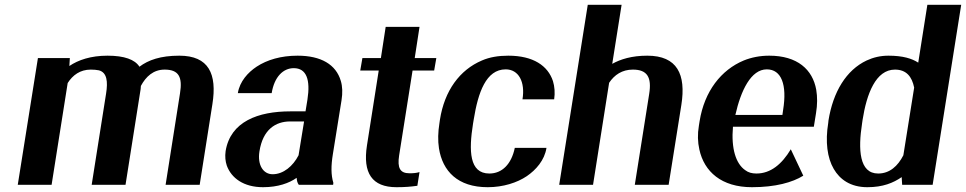

<svg xmlns="http://www.w3.org/2000/svg" viewBox="-20 -770 4025 800"><path d="M54 0H195L262 -424C283 -457 314 -480 358 -480C371 -480 382 -479 392 -477C426 -468 430 -430 422 -380L362 0H503L566 -399C566 -401 567 -410 567 -412C588 -451 619 -480 666 -480C725 -480 741 -449 730 -381L670 0H812L865 -336C885 -462 850 -538 727 -538C649 -538 598 -520 561 -492C542 -522 498 -538 428 -538C358 -538 306 -520 269 -495L271 -528H138Z M920 -140C917 -118 919 -98 925 -80C944 -28 995 10 1076 10C1138 10 1185 -7 1216 -29C1217 -17 1219 -8 1225 0H1368L1369 -8C1359 -41 1359 -79 1367 -128L1403 -352C1408 -383 1407 -410 1400 -433C1380 -501 1318 -538 1220 -538C1151 -538 1093 -521 1049 -492C1013 -468 979 -431 971 -382H1112C1123 -450 1160 -486 1204 -486C1257 -486 1274 -438 1261 -355L1253 -306H1190C1056 -306 940 -264 920 -140ZM1061 -139C1075 -230 1128 -264 1189 -264H1247L1224 -123C1201 -78 1161 -44 1116 -44C1077 -44 1052 -82 1061 -139Z M1481 -476H1558L1509 -164C1491 -49 1530 10 1632 10C1666 10 1692 8 1719 4L1728 -53C1715 -49 1702 -48 1686 -48C1647 -48 1635 -70 1643 -122L1699 -476H1789L1798 -528H1708L1728 -658H1587L1567 -528H1490Z M1811 -257C1805 -220 1804 -184 1809 -152C1824 -57 1887 10 2012 10C2077 10 2135 -9 2175 -36C2213 -62 2249 -102 2257 -154H2125C2111 -86 2072 -47 2019 -47C1935 -47 1933 -142 1951 -255L1954 -273C1972 -384 2005 -481 2087 -481C2141 -481 2169 -429 2157 -356H2289C2293 -383 2291 -409 2284 -432C2263 -496 2202 -538 2098 -538C2057 -538 2020 -532 1988 -518C1896 -479 1832 -393 1813 -271Z M2310 0H2451L2518 -425C2540 -458 2572 -480 2617 -480C2677 -480 2696 -448 2685 -379L2625 0H2766L2819 -333C2839 -460 2802 -538 2677 -538C2612 -538 2565 -523 2531 -504L2570 -750H2429Z M2892 -246C2886 -211 2887 -178 2894 -147C2914 -55 2986 10 3113 10C3211 10 3282 -10 3327 -38L3275 -148C3238 -86 3191 -47 3132 -47C3113 -47 3098 -51 3085 -61C3046 -88 3026 -151 3034 -242H3371L3380 -298C3386 -334 3386 -366 3381 -396C3366 -480 3303 -538 3185 -538C3147 -538 3111 -531 3079 -518C2985 -479 2915 -390 2895 -265ZM3044 -291C3067 -393 3109 -481 3175 -481C3236 -481 3260 -417 3243 -312L3240 -291Z M3431 -258C3418 -179 3427 -112 3454 -66C3479 -23 3523 10 3594 10C3659 10 3702 -8 3737 -32L3739 0H3866L3985 -750H3844L3806 -509C3780 -526 3742 -538 3682 -538C3649 -538 3619 -531 3591 -518C3506 -478 3451 -387 3432 -268ZM3572 -256 3574 -270C3591 -379 3629 -480 3709 -480C3757 -480 3780 -450 3789 -405L3744 -123C3721 -78 3687 -47 3639 -47C3560 -47 3555 -147 3572 -256Z"/></svg>

Font: Aerodynamic
Style: Obl
Weight: 500
Designer: Google
Version: Version 2.000980; 2014